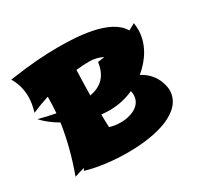

<svg xmlns="http://www.w3.org/2000/svg" viewBox="-144 -775 1061 1024"><g transform="rotate(-30 387.0 -262.5)"><path d="M727 -102C727 -105 727 -203 629 -253C697 -308 743 -384 743 -466C743 -479 742 -494 740 -508L700 -486C640 -591 435 -599 327 -599C243 -599 162 -594 23 -574C45 -538 57 -495 57 -450C57 -422 52 -392 42 -359C75 -373 110 -386 146 -398V-390C146 -359 144 -329 142 -298C106 -305 71 -313 38 -322C60 -297 94 -269 136 -245C122 -147 96 -50 61 46C82 39 103 33 123 27L115 41C184 62 277 74 369 74C546 74 724 28 727 -102ZM397 -170C448 -170 499 -181 545 -202C547 -193 548 -185 548 -178C548 -108 473 -84 417 -84C397 -84 374 -86 348 -94C347 -120 346 -146 346 -173C363 -171 380 -170 397 -170ZM429 -450C461 -450 489 -443 513 -430L471 -424C460 -342 416 -303 346 -290C347 -341 348 -393 350 -445C377 -448 403 -450 429 -450Z"/></g></svg>

Font: Shojumaru
Style: Regular
Weight: 400
Designer: Astigmatic (AOETI)
Foundry: Astigmatic (AOETI)
Version: Version 1.000